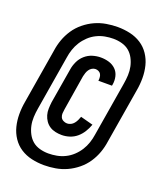

<svg xmlns="http://www.w3.org/2000/svg" viewBox="-138 -801 776 921"><g transform="rotate(20 250.0 -340.0)"><path d="M197 32Q164 32 133 25Q102 18 76.5 1.5Q51 -15 34 -40.5Q17 -66 9.5 -96Q2 -126 2 -158.5Q2 -191 8 -224L54 -501Q58 -530 68 -558Q78 -586 95 -611.5Q112 -637 136.5 -657Q161 -677 188.5 -689.5Q216 -702 245.5 -707Q275 -712 303 -712Q336 -712 367 -705Q398 -698 423.5 -681.5Q449 -665 466 -639.5Q483 -614 490.5 -584Q498 -554 498 -521.5Q498 -489 492 -456L446 -179Q442 -150 432 -122Q422 -94 405 -68.5Q388 -43 363.5 -23Q339 -3 311.5 9.5Q284 22 254.5 27Q225 32 197 32ZM197 -28Q218 -28 239.5 -32Q261 -36 281.5 -46Q302 -56 319 -72Q336 -88 348 -107Q360 -126 367 -147Q374 -168 377 -189L423 -466Q427 -489 428 -511.5Q429 -534 424.5 -555Q420 -576 410 -595Q400 -614 384.5 -627Q369 -640 347.5 -646Q326 -652 303 -652Q282 -652 260.5 -648Q239 -644 218.5 -634Q198 -624 181 -608Q164 -592 152 -573Q140 -554 133 -533Q126 -512 123 -491L77 -214Q73 -191 72 -168.5Q71 -146 75.5 -125Q80 -104 90 -85Q100 -66 115.5 -53Q131 -40 152.5 -34Q174 -28 197 -28ZM227 -133Q210 -133 194 -136.5Q178 -140 165 -148.5Q152 -157 143 -170Q134 -183 129.5 -198.5Q125 -214 125.5 -230.5Q126 -247 128 -264L158 -443Q161 -463 170.5 -483.5Q180 -504 197 -519Q214 -534 235 -540.5Q256 -547 277 -547Q299 -547 319 -541Q339 -535 353.5 -521Q368 -507 373 -486Q378 -465 374 -443L373 -438H303L304 -440Q305 -449 304 -457.5Q303 -466 299 -472.5Q295 -479 287.5 -482.5Q280 -486 272 -486Q263 -486 254.5 -481Q246 -476 240.5 -468Q235 -460 232 -451Q229 -442 227 -433L198 -254Q196 -243 195.5 -232.5Q195 -222 199 -213Q203 -204 212.5 -199Q222 -194 232 -194Q242 -194 251 -198.5Q260 -203 266.5 -211Q273 -219 277.5 -228.5Q282 -238 285 -247L349 -230Q342 -210 330.5 -191.5Q319 -173 303 -159.5Q287 -146 267 -139.5Q247 -133 227 -133Z"/></g></svg>

Font: Iosevka Term Curly
Style: Bold Italic
Weight: 700
Italic angle: -9°
Designer: Belleve Invis
Foundry: Belleve Invis
Version: Version 32.3.0